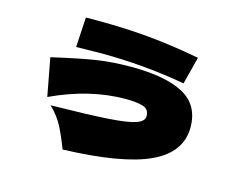

<svg xmlns="http://www.w3.org/2000/svg" viewBox="-92 -775 1184 940"><g transform="rotate(15 500.0 -305.0)"><path d="M780 -444Q571 -482 346 -482Q310 -482 226 -480L235 -632H293Q432 -632 556 -620.5Q680 -609 816 -583ZM179 -172Q371 -175 469.5 -181.5Q568 -188 607.5 -202Q647 -216 647 -242Q647 -277 615.5 -287Q584 -297 527 -297Q345 -297 153 -207L117 -399Q261 -432 339.5 -444Q418 -456 514 -456Q688 -456 778.5 -406.5Q869 -357 869 -244Q869 -118 731 -53Q593 12 292 22Q268 -41 244.5 -86.5Q221 -132 179 -172Z"/></g></svg>

Font: Mantou Sans
Style: Regular
Weight: 400
Designer: Mant0u / artakana
Foundry: Mant0u / artakana
Version: Version 1.001;October 22, 2023;FontCreator 14.0.0.2901 64-bi